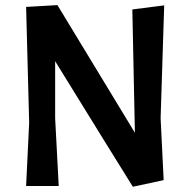

<svg xmlns="http://www.w3.org/2000/svg" viewBox="-20 -713 729 736"><path d="M609.4 -692.4Q605.5 -584 595.7 -259.8Q598.6 -200.2 607.4 -22.5Q577.1 -15.6 489.3 2.9Q414.1 -117.2 191.4 -478.5Q191.4 -423.8 191.4 -259.8Q194.3 -195.3 205.1 0Q173.8 0 80.1 0Q83 -60.5 91.8 -243.2Q88.9 -353.5 80.1 -686.5Q110.4 -688.5 200.2 -693.4Q274.4 -570.3 497.1 -204.1Q494.1 -322.3 487.3 -676.8Q517.6 -680.7 609.4 -692.4Z"/></svg>

Font: Acme Polish
Style: Regular
Weight: 400
Designer: Juan Pablo del Peral
Version: Version 1.002